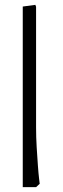

<svg xmlns="http://www.w3.org/2000/svg" viewBox="-20 -773 259 793"><path d="M74 0V-746L126 -753L129 -745V-247Q129 -206 131.5 -165Q134 -124 136.5 -89.5Q139 -55 141.5 -34.5Q144 -14 144 -14L129 0Z"/></svg>

Font: Fustat Light
Style: Regular
Weight: 300
Designer: Mohamed Gaber, Khaled Hosny, Laura Garcia Mut
Foundry: Kief Type Foundry, Alif Type Foundry, Hard Type Foundry
Version: Version 1.007